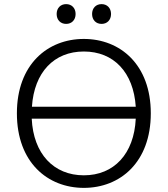

<svg xmlns="http://www.w3.org/2000/svg" viewBox="-20 -897 814 932"><path d="M387 15C563 15 712 -109 712 -347C712 -584 563 -708 387 -708C211 -708 62 -584 62 -347C62 -109 211 15 387 15ZM639 -321C631 -150 533 -46 387 -46C241 -46 142 -150 134 -321ZM135 -379C146 -546 242 -647 387 -647C532 -647 628 -546 639 -379ZM473 -781C500 -781 519 -800 519 -829C519 -858 500 -877 473 -877C446 -877 427 -858 427 -829C427 -800 446 -781 473 -781ZM301 -781C328 -781 347 -800 347 -829C347 -858 328 -877 301 -877C274 -877 255 -858 255 -829C255 -800 274 -781 301 -781Z"/></svg>

Font: Repo Light
Style: Regular
Weight: 300
Designer: Stefan Peev
Foundry: Context Ltd
Version: Version 001.502